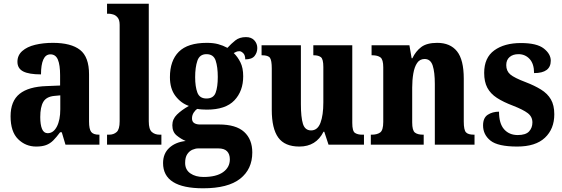

<svg xmlns="http://www.w3.org/2000/svg" viewBox="-20 -780 3032 1035"><path d="M175 10Q118 10 77.5 -30Q37 -70 37 -153Q37 -235 85.5 -274Q134 -313 232 -316L304 -319V-374Q304 -430 292 -458.5Q280 -487 252 -487Q226 -487 213.5 -459Q201 -431 201 -379Q136 -379 105 -395Q74 -411 74 -447Q74 -482 100 -505Q126 -528 169.5 -538.5Q213 -549 265 -549Q363 -549 411.5 -511Q460 -473 460 -379V-125Q460 -84 471.5 -69Q483 -54 513 -54H516V0H333L313 -67H304Q284 -40 267 -23Q250 -6 228.5 2Q207 10 175 10ZM237 -62Q268 -62 286.5 -97.5Q305 -133 305 -191V-266L273 -263Q230 -259 213.5 -231Q197 -203 197 -149Q197 -108 206.5 -85Q216 -62 237 -62Z M557 0V-54H568Q593 -54 609 -68.5Q625 -83 625 -126V-646Q625 -672 614.5 -685Q604 -698 590 -702Q576 -706 568 -706H557V-760H782V-126Q782 -83 798.5 -68.5Q815 -54 840 -54H850V0Z M1075 235Q859 235 859 99Q859 48 892.5 17Q926 -14 981 -20Q955 -31 932 -50Q909 -69 909 -105Q909 -138 934 -162.5Q959 -187 998 -209Q955 -224 925.5 -263Q896 -302 896 -364Q896 -453 944 -501Q992 -549 1095 -549Q1130 -549 1156 -542Q1182 -535 1206 -522Q1226 -544 1248.5 -562Q1271 -580 1306 -580Q1335 -580 1351 -562.5Q1367 -545 1367 -521Q1367 -497 1352.5 -478.5Q1338 -460 1302 -460Q1302 -483 1291 -493.5Q1280 -504 1271 -504Q1260 -504 1253 -500.5Q1246 -497 1240 -494Q1261 -474 1276 -444Q1291 -414 1291 -369Q1291 -289 1243.5 -239Q1196 -189 1095 -189Q1085 -189 1068.5 -190Q1052 -191 1044 -193Q1034 -188 1024.5 -173.5Q1015 -159 1015 -142Q1015 -124 1027 -116.5Q1039 -109 1057 -109H1160Q1252 -109 1296 -69Q1340 -29 1340 42Q1340 132 1274.5 183.5Q1209 235 1075 235ZM1093 -249Q1131 -249 1142.5 -280.5Q1154 -312 1154 -365Q1154 -419 1142.5 -453.5Q1131 -488 1093 -488Q1056 -488 1044 -452.5Q1032 -417 1032 -364Q1032 -313 1044 -281Q1056 -249 1093 -249ZM1077 174Q1146 174 1182.5 148Q1219 122 1219 79Q1219 51 1204 35.5Q1189 20 1157 20H1048Q1034 20 1017.5 27Q1001 34 989.5 51Q978 68 978 98Q978 135 1006 154.5Q1034 174 1077 174Z M1594 10Q1515 10 1480 -38.5Q1445 -87 1445 -188V-411Q1445 -454 1435.5 -468Q1426 -482 1393 -482H1390V-536H1602V-219Q1602 -148 1613 -112.5Q1624 -77 1657 -77Q1692 -77 1707.5 -118Q1723 -159 1723 -228V-419Q1723 -462 1709.5 -472Q1696 -482 1672 -482H1669V-536H1879V-117Q1879 -73 1893.5 -63.5Q1908 -54 1932 -54H1942V0H1751L1728 -70H1724Q1684 10 1594 10Z M1979 0V-54H1984Q2013 -54 2029.5 -66Q2046 -78 2046 -123V-417Q2046 -459 2031 -470.5Q2016 -482 1987 -482H1983V-536H2187L2199 -466H2203Q2221 -504 2251 -526.5Q2281 -549 2337 -549Q2407 -549 2443.5 -503.5Q2480 -458 2480 -356V-125Q2480 -79 2492 -66.5Q2504 -54 2534 -54H2538V0H2324V-327Q2324 -391 2312.5 -426.5Q2301 -462 2269 -462Q2243 -462 2228.5 -440.5Q2214 -419 2208 -383.5Q2202 -348 2202 -308V-120Q2202 -77 2216.5 -65.5Q2231 -54 2260 -54H2264V0Z M2768 10Q2664 10 2624 -22Q2584 -54 2584 -104Q2584 -145 2609.5 -161.5Q2635 -178 2670 -178Q2670 -114 2697.5 -83Q2725 -52 2771 -52Q2814 -52 2832 -71.5Q2850 -91 2850 -120Q2850 -151 2825 -170Q2800 -189 2746 -210Q2693 -230 2658.5 -252.5Q2624 -275 2607 -307Q2590 -339 2590 -387Q2590 -469 2644.5 -508.5Q2699 -548 2788 -548Q2874 -548 2911.5 -518.5Q2949 -489 2949 -453Q2949 -386 2859 -386Q2859 -436 2835 -462Q2811 -488 2775 -488Q2745 -488 2727 -472.5Q2709 -457 2709 -429Q2709 -397 2731 -378.5Q2753 -360 2814 -337Q2861 -319 2896 -297.5Q2931 -276 2949.5 -244.5Q2968 -213 2968 -164Q2968 -85 2917.5 -37.5Q2867 10 2768 10Z"/></svg>

Font: Noto Serif Hebrew Condensed ExtraBold
Style: Regular
Weight: 800
Width: 3
Designer: Monotype Design Team
Foundry: Monotype Imaging Inc.
Version: Version 2.004; ttfautohint (v1.8.4.7-5d5b)